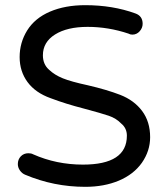

<svg xmlns="http://www.w3.org/2000/svg" viewBox="-20 -712 642 743"><path d="M77 -36Q65 -41 57 -52.5Q49 -64 49 -77Q49 -95 60.5 -107Q72 -119 90 -119Q101 -119 108 -115Q198 -75 301 -75Q471 -75 471 -187Q471 -216 449 -234Q430 -254 401 -264Q375 -273 304 -292Q234 -310 176 -332Q117 -353 86.5 -394.5Q56 -436 56 -491Q56 -547 85 -594Q115 -642 173.5 -667Q232 -692 310 -692Q416 -692 504 -660Q532 -650 532 -620Q532 -604 520.5 -591Q509 -578 492 -578Q484 -578 477 -582Q399 -608 319 -608Q240 -608 193 -578.5Q146 -549 146 -498Q146 -463 170 -442Q191 -422 223 -409Q255 -396 320 -382Q393 -365 445 -345Q499 -324 530 -282.5Q561 -241 561 -181Q561 -128 529 -82Q497 -37 440 -13Q383 11 310 11Q188 11 77 -36Z"/></svg>

Font: 寒蝉全圆体
Style: Regular
Weight: 400
Designer: Warren2060
      Designed by Motoya company      

      [Varela Round]
      Joe Prince(Latin component); Avraham Cornf
Foundry: ChillType
Version: Version 3.200